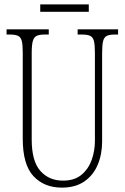

<svg xmlns="http://www.w3.org/2000/svg" viewBox="-20 -848 571 878"><path d="M263 10Q182 10 133 -42.5Q84 -95 84 -214V-608Q84 -644 79.5 -661Q75 -678 62.5 -684Q50 -690 26 -690H10V-714H203V-690H183Q160 -690 147.5 -684Q135 -678 130 -660Q125 -642 125 -605V-210Q125 -111 164.5 -66.5Q204 -22 268 -22Q321 -22 353 -49Q385 -76 399.5 -117.5Q414 -159 414 -203V-607Q414 -643 409.5 -660.5Q405 -678 392.5 -684Q380 -690 356 -690H335V-714H520V-690H504Q481 -690 468.5 -684Q456 -678 451.5 -660Q447 -642 447 -606V-201Q447 -143 427 -95Q407 -47 366 -18.5Q325 10 263 10ZM164 -794V-828H386V-794Z"/></svg>

Font: Noto Serif ExtraCondensed ExtraLight
Style: Regular
Weight: 200
Width: 2
Designer: Monotype Design Team
Foundry: Monotype Imaging Inc.
Version: Version 2.015